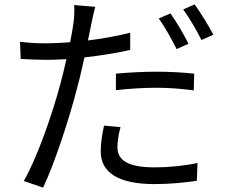

<svg xmlns="http://www.w3.org/2000/svg" viewBox="-20 -803 1040 873"><path d="M507 -468V-393C569 -400 630 -404 693 -404C751 -404 810 -399 861 -392L863 -468C809 -474 749 -477 690 -477C626 -477 560 -473 507 -468ZM528 -225 453 -232C444 -190 438 -152 438 -114C438 -15 524 34 682 34C755 34 821 27 875 19L878 -62C817 -49 748 -42 683 -42C540 -42 514 -88 514 -135C514 -161 519 -192 528 -225ZM755 -742 702 -719C729 -681 763 -621 783 -580L837 -604C817 -645 781 -706 755 -742ZM865 -783 813 -760C841 -722 874 -665 896 -621L950 -645C931 -683 892 -745 865 -783ZM191 -606C155 -606 119 -607 71 -613L74 -535C110 -533 146 -531 190 -531C218 -531 249 -532 282 -534C274 -498 265 -460 256 -427C219 -286 148 -83 88 20L176 50C228 -59 296 -266 332 -408C344 -452 354 -498 364 -542C434 -550 507 -561 572 -576V-654C511 -639 445 -627 380 -619L395 -693C399 -713 407 -751 413 -772L317 -780C319 -760 318 -726 314 -698C311 -678 306 -646 299 -611C260 -608 224 -606 191 -606Z"/></svg>

Font: GenYoGothic2 TW R
Style: Regular
Weight: 400
Version: Version 2.100;PS 2.1;hotconv 16.6.51;makeotf.lib2.5.65220 DE